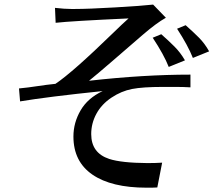

<svg xmlns="http://www.w3.org/2000/svg" viewBox="-20 -785 963 854"><path d="M64.5 -391.6Q105.5 -395.5 146.5 -401.9Q187.5 -408.2 226.6 -412.1Q302.7 -462.9 485.4 -640.6Q525.4 -679.7 551.8 -703.1Q295.9 -691.4 227.5 -683.6L224.6 -750Q267.6 -745.1 296.9 -745.1H314.5Q372.1 -745.1 491.2 -752Q610.4 -758.8 661.1 -764.6L717.8 -706.1Q675.8 -682.6 615.2 -630.4Q554.7 -578.1 482.4 -515.6Q410.2 -453.1 376 -425.8Q619.1 -453.1 827.1 -453.1V-396.5Q794.9 -398.4 764.6 -398.4H703.1Q615.2 -398.4 567.4 -389.2Q519.5 -379.9 475.6 -350.6Q431.6 -321.3 408.7 -278.8Q385.7 -236.3 385.7 -188.5Q385.7 -104.5 465.8 -78.1Q519.5 -60.5 635.7 -59.6Q671.9 -59.6 701.2 -61.5L679.7 48.8Q668 49.8 655.3 49.8H631.8Q475.6 49.8 391.1 -8.3Q306.6 -66.4 306.6 -177.7Q306.6 -239.3 338.4 -293.9Q370.1 -348.6 436.5 -379.9Q191.4 -354.5 69.3 -334ZM659.2 -617.2 697.3 -632.8Q730.5 -603.5 756.3 -577.6Q782.2 -551.8 802.7 -516.6L730.5 -487.3Q709 -542 659.2 -617.2ZM767.6 -657.2 805.7 -672.9Q838.9 -643.6 864.7 -617.7Q890.6 -591.8 910.2 -556.6L837.9 -527.3Q816.4 -582 767.6 -657.2Z"/></svg>

Font: GenEi LateMin P v2
Style: Medium
Weight: 500
Designer: o_tamon (Modified)
Foundry: o_tamon / Adobe Systems Incorporated / FONT 910 / Philipp H. Poll
Version: Version 2.1;Original Version 1.004